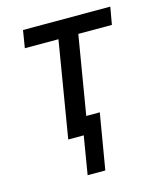

<svg xmlns="http://www.w3.org/2000/svg" viewBox="-106 -597 712 850"><g transform="rotate(-15 250.0 -172.5)"><path d="M190 175 219 0H148L221 -440H67L80 -520H480L466 -440H312L252 -80H314L271 175Z"/></g></svg>

Font: Iosevka SS04 Medium Oblique
Style: Regular
Weight: 500
Italic angle: -9°
Monospace: yes
Designer: Belleve Invis
Foundry: Belleve Invis
Version: Version 19.0.0; ttfautohint (v1.8.4)